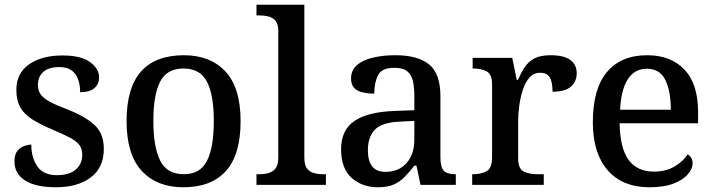

<svg xmlns="http://www.w3.org/2000/svg" viewBox="-20 -780 3013 810"><path d="M216 10Q131 10 86 -18.5Q41 -47 41 -99Q41 -128 53 -143Q65 -158 82 -164Q99 -170 112 -170Q112 -115 137.5 -78Q163 -41 220 -41Q273 -41 300 -65Q327 -89 327 -126Q327 -150 316.5 -166Q306 -182 279 -197Q252 -212 204 -232Q152 -254 117.5 -275.5Q83 -297 66 -326.5Q49 -356 49 -400Q49 -471 102.5 -508.5Q156 -546 244 -546Q322 -546 360 -518Q398 -490 398 -454Q398 -425 378 -408Q358 -391 318 -391Q318 -441 296.5 -469Q275 -497 231 -497Q185 -497 162.5 -476.5Q140 -456 140 -422Q140 -397 152.5 -380.5Q165 -364 192.5 -349.5Q220 -335 268 -317Q343 -287 380.5 -251Q418 -215 418 -152Q418 -73 363 -31.5Q308 10 216 10Z M753 10Q642 10 578 -59Q514 -128 514 -269Q514 -410 575 -478.5Q636 -547 756 -547Q867 -547 931 -478.5Q995 -410 995 -269Q995 -128 933.5 -59Q872 10 753 10ZM755 -45Q825 -45 853.5 -102Q882 -159 882 -269Q882 -380 853 -435.5Q824 -491 754 -491Q684 -491 655.5 -435.5Q627 -380 627 -269Q627 -159 656 -102Q685 -45 755 -45Z M1062 0V-45H1075Q1095 -45 1113 -50Q1131 -55 1142.5 -69.5Q1154 -84 1154 -115V-649Q1154 -678 1142.5 -692Q1131 -706 1113 -710.5Q1095 -715 1075 -715H1062V-760H1264V-115Q1264 -84 1275 -69.5Q1286 -55 1304 -50Q1322 -45 1343 -45H1355V0Z M1574 10Q1508 10 1463.5 -29.5Q1419 -69 1419 -151Q1419 -231 1475 -269.5Q1531 -308 1646 -312L1728 -315V-373Q1728 -409 1722.5 -436Q1717 -463 1699 -478.5Q1681 -494 1644 -494Q1591 -494 1575 -463Q1559 -432 1559 -385Q1511 -385 1486 -399.5Q1461 -414 1461 -449Q1461 -484 1486 -505.5Q1511 -527 1553.5 -537Q1596 -547 1648 -547Q1743 -547 1790.5 -508Q1838 -469 1838 -375V-117Q1838 -75 1852 -60Q1866 -45 1900 -45H1903V0H1754L1737 -81H1728Q1707 -54 1687 -33.5Q1667 -13 1641 -1.5Q1615 10 1574 10ZM1606 -55Q1662 -55 1695 -92Q1728 -129 1728 -191V-270L1669 -267Q1592 -264 1562 -233.5Q1532 -203 1532 -146Q1532 -55 1606 -55Z M1972 0V-45H1975Q2009 -45 2032.5 -57.5Q2056 -70 2056 -117V-423Q2056 -467 2033 -479Q2010 -491 1977 -491H1974V-536H2141L2160 -443H2165Q2178 -473 2193.5 -496.5Q2209 -520 2234.5 -533.5Q2260 -547 2303 -547Q2359 -547 2386 -527Q2413 -507 2413 -471Q2413 -436 2388.5 -414.5Q2364 -393 2311 -393Q2311 -434 2299.5 -453.5Q2288 -473 2259 -473Q2231 -473 2213 -452Q2195 -431 2185 -399Q2175 -367 2170.5 -333Q2166 -299 2166 -273V-112Q2166 -68 2189.5 -56.5Q2213 -45 2245 -45H2274V0Z M2720 10Q2606 10 2543.5 -62Q2481 -134 2481 -264Q2481 -405 2540.5 -476Q2600 -547 2710 -547Q2810 -547 2867.5 -486.5Q2925 -426 2925 -307V-260H2594Q2596 -153 2632.5 -104.5Q2669 -56 2738 -56Q2790 -56 2826.5 -78Q2863 -100 2881 -129Q2889 -125 2895.5 -115Q2902 -105 2902 -91Q2902 -69 2882.5 -45.5Q2863 -22 2822.5 -6Q2782 10 2720 10ZM2810 -317Q2810 -395 2787 -442.5Q2764 -490 2709 -490Q2657 -490 2628.5 -445.5Q2600 -401 2596 -317Z"/></svg>

Font: Noto Serif Toto Medium
Style: Regular
Weight: 500
Designer: Monotype Design Team
Foundry: Monotype Imaging Inc.
Version: Version 2.001; ttfautohint (v1.8.4.7-5d5b)